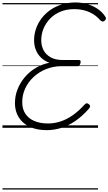

<svg xmlns="http://www.w3.org/2000/svg" viewBox="-20 -1035 878 1555"><path d="M358 19Q278 19 220.5 -8Q163 -35 132 -84.5Q101 -134 101 -199Q101 -258 122 -311.5Q143 -365 180.5 -409.5Q218 -454 269 -484.5Q320 -515 380 -527Q341 -541 313 -567.5Q285 -594 270.5 -630.5Q256 -667 256 -708Q256 -756 271.5 -801.5Q287 -847 316 -885.5Q345 -924 386 -953Q427 -982 479 -998.5Q531 -1015 591 -1015Q644 -1015 690 -1001Q736 -987 772 -962Q808 -937 831 -903Q838 -894 838 -885Q838 -876 827 -867Q817 -859 808.5 -861Q800 -863 790 -873Q765 -902 733 -921.5Q701 -941 663 -951Q625 -961 580 -961Q520 -961 471 -941Q422 -921 387 -885.5Q352 -850 333 -804.5Q314 -759 314 -710Q314 -663 333.5 -627Q353 -591 391.5 -570Q430 -549 488 -549H619Q628 -549 631.5 -543Q635 -537 632 -524Q628 -510 621.5 -504.5Q615 -499 607 -499H478Q413 -499 355 -476Q297 -453 253 -412.5Q209 -372 184.5 -319.5Q160 -267 160 -207Q160 -153 185 -114.5Q210 -76 257 -55.5Q304 -35 369 -35Q421 -35 471 -51.5Q521 -68 569.5 -102Q618 -136 663 -186Q674 -198 682.5 -198.5Q691 -199 701 -190Q711 -181 709.5 -172Q708 -163 696 -150Q643 -91 587.5 -53.5Q532 -16 474.5 1.5Q417 19 358 19ZM0 490H774V500H0ZM0 -20H774V0H0ZM0 -505H774V-500H0ZM0 -1010H774V-1000H0Z"/></svg>

Font: Playwrite TZ Guides
Style: Regular
Weight: 400
Designer: Veronika Burian, José Scaglione
Foundry: TypeTogether
Version: Version 1.003